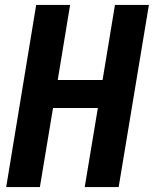

<svg xmlns="http://www.w3.org/2000/svg" viewBox="-20 -755 621 775"><path d="M5 0H141L194 -319H375L322 0H459L581 -735H444L394 -432H213L263 -735H126Z"/></svg>

Font: Iosevka Sparkle XBdObl
Style: Regular
Weight: 800
Italic angle: -9°
Designer: Belleve Invis
Foundry: Belleve Invis
Version: Version 4.5.0; ttfautohint (v1.8.3)